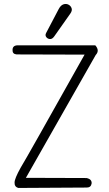

<svg xmlns="http://www.w3.org/2000/svg" viewBox="-20 -947 540 949"><path d="M451 -723Q474 -697 453 -675L108 -68L409 -67Q434 -61 433 -41Q430 -20 409 -20L70 -18Q51 -24 52 -45Q52 -64 82 -118Q98 -144 177 -284Q256 -424 398 -677L62 -678Q41 -680 42 -700Q42 -722 66 -723ZM270 -902Q280 -921 293.5 -925.5Q307 -930 318.5 -924Q330 -918 334 -906Q338 -894 327 -879L248 -767Q238 -753 226.5 -754Q215 -755 208.5 -764Q202 -773 208 -784Z"/></svg>

Font: Yomogi
Style: Regular
Weight: 400
Designer: satsuyako
Foundry: satsuyako
Version: Version 3.100